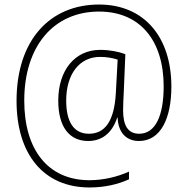

<svg xmlns="http://www.w3.org/2000/svg" viewBox="-20 -731 828 847"><path d="M736 -349C736 -569 615 -711 417 -711C200 -711 53 -554 53 -286C53 -52 171 96 375 96C442 96 501 82 549 60V26C499 49 435 64 375 64C192 64 87 -70 87 -287C87 -529 218 -680 417 -680C598 -680 702 -552 702 -350C702 -219 665 -141 594 -141C544 -141 523 -178 523 -245C523 -270 525 -302 526 -325L533 -492C504 -503 464 -511 422 -511C311 -511 237 -422 237 -287C237 -171 286 -109 369 -109C425 -109 473 -139 497 -212H499C501 -148 536 -109 593 -109C689 -109 736 -209 736 -349ZM272 -287C272 -406 332 -480 421 -480C452 -480 477 -475 499 -468L491 -320C484 -196 443 -141 372 -141C306 -141 272 -193 272 -287Z"/></svg>

Font: Noto Sans Bengali SemiCondensed ExtraLight
Style: Regular
Weight: 200
Width: 4
Designer: Joana Ranito - Universal Thirst; Jelle Bosma - Monotype Design Team
Foundry: Universal Thirst ehf.
Version: Version 3.000